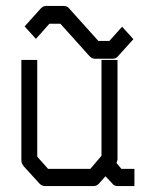

<svg xmlns="http://www.w3.org/2000/svg" viewBox="-20 -678 526 647"><path d="M82 -568 63 -589 117 -649Q125 -658 136 -658H194.5Q207 -658 213.5 -649L311.5 -540H348.5L391.5 -588L410.5 -567L429.5 -546L378 -489Q371.5 -480 359 -480H300.5Q290 -480 281.5 -489L183.5 -598H146.5L101 -547ZM335.5 -84 314 -60Q306.5 -51 295 -51H131.5Q121 -51 113.5 -59L60.5 -117Q52 -127 52 -138V-476H105.5V-150L142 -109H284.5L322 -153V-476H376V-141Q376 -138 372.5 -129L389 -109H433V-51H378Q364 -51 359 -59Z"/></svg>

Font: 3270 Nerd Font Mono SemCond
Style: Regular
Weight: 400
Monospace: yes
Version: Version 3.0.1;Nerd Fonts 3.1.1